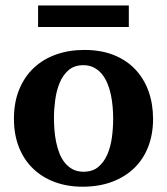

<svg xmlns="http://www.w3.org/2000/svg" viewBox="-20 -687 624 719"><path d="M403.8 -242.2Q403.8 -263.2 401.9 -286.4Q399.9 -309.6 395.3 -332Q390.6 -354.5 382.3 -374.5Q374 -394.5 361.6 -409.7Q349.1 -424.8 332 -433.8Q314.9 -442.9 292 -442.9Q258.3 -442.9 236.8 -424.3Q215.3 -405.8 203.4 -376.7Q191.4 -347.7 186.8 -313Q182.1 -278.3 182.1 -246.1Q182.1 -224.6 183.8 -201.2Q185.5 -177.7 190.2 -155.3Q194.8 -132.8 202.6 -112.8Q210.4 -92.8 222.9 -77.4Q235.4 -62 252.4 -53Q269.5 -43.9 293 -43.9Q327.1 -43.9 348.6 -62.3Q370.1 -80.6 382.3 -109.4Q394.5 -138.2 399.2 -173.3Q403.8 -208.5 403.8 -242.2ZM553.2 -241.2Q553.2 -185.1 535.4 -138.4Q517.6 -91.8 483.4 -58.3Q449.2 -24.9 400.1 -6.3Q351.1 12.2 289.1 12.2Q231.9 12.2 184.8 -5.4Q137.7 -22.9 103.8 -55.7Q69.8 -88.4 51 -135.5Q32.2 -182.6 32.2 -242.2Q32.2 -303.7 51.8 -351.6Q71.3 -399.4 106.2 -432.4Q141.1 -465.3 189.5 -482.7Q237.8 -500 295.9 -500Q357.9 -500 405.8 -481Q453.6 -461.9 486.3 -427.5Q519 -393.1 536.1 -345.7Q553.2 -298.3 553.2 -241.2ZM122.6 -585.9V-666.5H462.4V-585.9Z"/></svg>

Font: Charis SIL Am
Style: Bold
Weight: 700
Foundry: SIL International
Version: Version 5.000